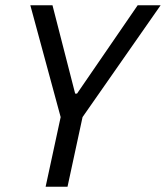

<svg xmlns="http://www.w3.org/2000/svg" viewBox="-20 -708 629 728"><path d="M153 0 210 -264 95 -688H179L265 -353H272L502 -688H589L293 -264L236 0Z"/></svg>

Font: Saira SemiCondensed
Style: Italic
Weight: 400
Width: 4
Italic angle: -12°
Designer: Hector Gatti with collaboration of the Omnibus-Type team
Foundry: Omnibus-Type
Version: Version 1.101